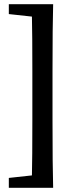

<svg xmlns="http://www.w3.org/2000/svg" viewBox="-20 -735 373 914"><path d="M230 -398V-158Q230 54 233 159H22V112L132 100Q134 16 134 -158V-398Q134 -570 132 -656L22 -668V-715H233Q230 -612 230 -398Z"/></svg>

Font: TypoPRO Source Serif Pro
Style: Regular
Weight: 600
Designer: Frank Grießhammer
Foundry: Adobe Systems Incorporated
Version: Version 1.017;PS 1.0;hotconv 1.0.79;makeotf.lib2.5.61930